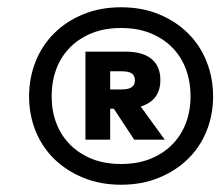

<svg xmlns="http://www.w3.org/2000/svg" viewBox="-20 -698 606 528"><path d="M313 -190Q256 -190 209.5 -209Q163 -228 129.5 -260.5Q96 -293 78 -337.5Q60 -382 60 -433Q60 -484 78 -529Q96 -574 129.5 -607Q163 -640 209.5 -659Q256 -678 313 -678Q370 -678 416.5 -659Q463 -640 496.5 -607Q530 -574 548 -529Q566 -484 566 -433Q566 -382 548 -337.5Q530 -293 496.5 -260.5Q463 -228 416.5 -209Q370 -190 313 -190ZM313 -247Q358 -247 393 -261Q428 -275 453 -300Q478 -325 491 -359Q504 -393 504 -433Q504 -474 491 -508.5Q478 -543 453 -568Q428 -593 393 -607Q358 -621 313 -621Q268 -621 233 -607Q198 -593 173 -568Q148 -543 135 -508.5Q122 -474 122 -433Q122 -393 135 -359Q148 -325 173 -300Q198 -275 233 -261Q268 -247 313 -247ZM421 -478Q421 -422 367 -405L433 -314H349L293 -399H283V-314H215V-556H325Q372 -556 396.5 -536Q421 -516 421 -478ZM351 -477Q351 -490 342.5 -496Q334 -502 314 -502H283V-452H314Q334 -452 342.5 -458.5Q351 -465 351 -477Z"/></svg>

Font: Celebes Black
Style: Italic
Weight: 900
Italic angle: -10°
Designer: Anugrah Pasau
Foundry: Lafontype
Version: Version 1.000; ttfautohint (v1.8.4)